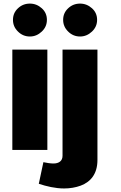

<svg xmlns="http://www.w3.org/2000/svg" viewBox="-20 -830 670 1063"><path d="M51.8 -720.2C51.8 -694.8 61 -673.3 79.6 -655.3C97.7 -637.2 119.6 -627.9 145.5 -627.9C170.4 -627.9 192.4 -637.2 211.4 -655.3C230.5 -673.3 239.7 -694.8 239.7 -720.2C239.7 -745.6 230.5 -767.1 211.4 -784.2C192.4 -801.3 170.4 -810.1 145.5 -810.1C119.6 -810.1 97.7 -801.3 79.6 -784.2C61 -767.1 51.8 -745.6 51.8 -720.2ZM48.3 0H242.2V-555.2H48.3ZM329.6 -720.2C329.6 -694.8 338.9 -673.3 357.4 -655.3C375.5 -637.2 397.5 -627.9 423.3 -627.9C448.2 -627.9 470.2 -637.2 489.3 -655.3C508.3 -673.3 517.6 -694.8 517.6 -720.2C517.6 -745.6 508.3 -767.1 489.3 -784.2C470.2 -801.3 448.2 -810.1 423.3 -810.1C397.5 -810.1 375.5 -801.3 357.4 -784.2C338.9 -767.1 329.6 -745.6 329.6 -720.2ZM194.8 187.5C237.3 201.7 286.6 213.4 335 213.4C368.2 213.4 398.9 208 426.8 197.8C482.9 176.8 519.5 131.8 519.5 55.7V-555.2H326.2V32.7C326.2 61.5 305.7 75.2 275.9 75.2C259.8 75.2 237.3 71.8 220.2 67.9Z"/></svg>

Font: Estedad Black
Style: Regular
Weight: 900
Designer: Amin Abedi
Version: Version 7.3